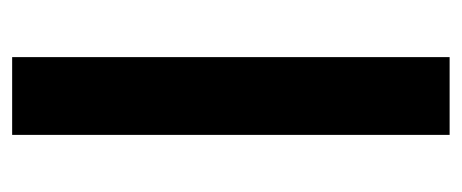

<svg xmlns="http://www.w3.org/2000/svg" viewBox="-242 -518 760 316"><g transform="rotate(90 138.0 -360.0)"><path d="M74 0V-720H202V0Z"/></g></svg>

Font: Geologica EX Med
Style: Regular
Weight: 500
Designer: Sindre Bremnes, Frode Helland
Foundry: Monokrom Skriftforlag AS
Version: Version 1.010;gftools[0.9.28]